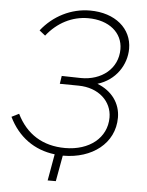

<svg xmlns="http://www.w3.org/2000/svg" viewBox="-57 -754 719 937"><g transform="rotate(5 302.0 -286.0)"><path d="M278 9C417 9 527 -72 527 -199C527 -269 485 -327 413 -355C502 -382 552 -460 552 -539C552 -637 470 -708 346 -708C254 -708 167 -664 109 -590L138 -567C190 -633 262 -670 340 -670C443 -670 510 -613 510 -533C510 -437 431 -375 330 -376L236 -378L230 -339L322 -338C421 -337 486 -275 486 -196C486 -96 401 -29 283 -29C173 -29 92 -80 45 -176L9 -158C55 -63 134 -6 235 6L212 136H252L275 9Z"/></g></svg>

Font: Fixel Display ExtraLight
Style: Italic
Weight: 200
Italic angle: -10°
Designer: AlfaBravo + MacPaw
Foundry: Kyrylo Tkachov, Marchela Mozhyna, Serhii Makarenko, Maria Weinstein, Zakhar Kryvoshyya
Version: Version 1.210;Glyphs 3.2 (3217)